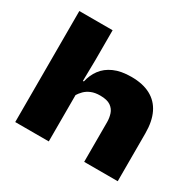

<svg xmlns="http://www.w3.org/2000/svg" viewBox="-143 -820 1007 984"><g transform="rotate(30 360.0 -328.5)"><path d="M467 0V-234Q467 -259.5 459.5 -282.8Q452 -306 431 -320.8Q410 -335.5 369 -335.5Q338.5 -335.5 316.8 -326.5Q295 -317.5 280.2 -302.8Q265.5 -288 255 -270.5L221 -356H259.5Q268.5 -397 292.2 -429.2Q316 -461.5 357.5 -480Q399 -498.5 459.5 -498.5Q527.5 -498.5 573.2 -474Q619 -449.5 642.2 -401.8Q665.5 -354 665.5 -283V0ZM59 0V-657H256V-479.5L253 -300H257.5V0Z"/></g></svg>

Font: Anek Latin Expanded ExtraBold
Style: Regular
Weight: 800
Width: 7
Designer: Yesha Goshar
Foundry: Ek Type
Version: Version 1.003